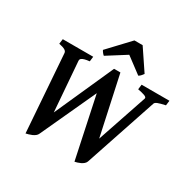

<svg xmlns="http://www.w3.org/2000/svg" viewBox="-183 -1012 1201 1206"><g transform="rotate(30 417.0 -409.0)"><path d="M829.6 -579.6Q791 -571.3 774.9 -564.7Q758.8 -558.1 755.9 -549.3L581.5 -28.8Q577.6 -18.6 568.6 -11Q559.6 -3.4 548.6 1.7Q537.6 6.8 526.9 10Q516.1 13.2 508.8 14.6L415 -428.2L231 -28.8Q226.6 -18.1 217 -10.7Q207.5 -3.4 196.3 1.5Q185.1 6.3 173.8 9.5Q162.6 12.7 153.8 14.6L113.3 -545.4Q112.3 -557.6 99.6 -565.4Q86.9 -573.2 55.7 -579.6L60.5 -615.2H281.2L276.9 -579.6Q254.4 -577.1 241.7 -573.5Q229 -569.8 222.7 -565.4Q216.3 -561 214.8 -555.9Q213.4 -550.8 213.9 -545.4L241.7 -188.5L432.6 -615.2H478.5L570.8 -188.5L692.9 -549.3Q694.8 -555.2 690.4 -559.6Q686 -564 677.2 -567.4Q668.5 -570.8 655.8 -573.7Q643.1 -576.7 627.9 -579.6L632.3 -615.2H834ZM614.7 -683.1Q607.9 -673.3 600.6 -665.5Q593.3 -657.7 585.4 -653.8L471.2 -739.3L335.9 -653.8Q331.5 -656.7 324.5 -665Q317.4 -673.3 312.5 -683.1L454.1 -833.5H513.7Z"/></g></svg>

Font: Gentium Basic
Style: Bold Italic
Weight: 700
Italic angle: -8°
Designer: J. Victor Gaultney and Annie Olsen
Foundry: SIL International
Version: Version 1.102; 2013; Maintenance release